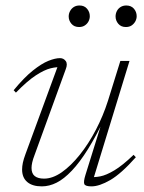

<svg xmlns="http://www.w3.org/2000/svg" viewBox="-20 -652 510 682"><path d="M283.5 -30.5 348 -237.5 355.5 -239.5Q322.5 -170.5 292.8 -122.8Q263 -75 235.2 -45.8Q207.5 -16.5 181.2 -3.2Q155 10 128.5 10Q95 10 76.8 -5.5Q58.5 -21 58.5 -50Q58.5 -61 61.2 -74Q64 -87 70.5 -104.5L188 -424.5L199.5 -413Q183 -415 160.2 -409.5Q137.5 -404 107.2 -384.2Q77 -364.5 36.5 -323L28.5 -331.5Q65.5 -376.5 96.5 -401.2Q127.5 -426 151.8 -435.8Q176 -445.5 193 -445.5Q206 -445.5 213.5 -435.2Q221 -425 213.5 -406L103 -102Q97 -86.5 94.5 -75.2Q92 -64 92 -55.5Q92 -35.5 103.5 -26.5Q115 -17.5 136.5 -17.5Q167 -17.5 199.5 -40.2Q232 -63 263.2 -102Q294.5 -141 320.5 -190.8Q346.5 -240.5 363.5 -294L407.5 -435.5H440L310 -11L298.5 -23.5Q314.5 -21.5 335.8 -25.5Q357 -29.5 386 -46.8Q415 -64 454.5 -102L462.5 -93.5Q410.5 -35 371.8 -12.5Q333 10 305 10Q283 10 279.5 1.8Q276 -6.5 283.5 -30.5ZM261 -556Q243.5 -556 233.8 -567.5Q224 -579 224 -593.5Q224 -603.5 228.8 -612.5Q233.5 -621.5 242 -627Q250.5 -632.5 262.5 -632.5Q279.5 -632.5 289.2 -621Q299 -609.5 299 -594.5Q299 -585 294.5 -576.2Q290 -567.5 281.5 -561.8Q273 -556 261 -556ZM427 -556Q410 -556 400.2 -567.5Q390.5 -579 390.5 -593.5Q390.5 -603.5 395 -612.5Q399.5 -621.5 408.2 -627Q417 -632.5 428.5 -632.5Q446 -632.5 455.8 -621Q465.5 -609.5 465.5 -594.5Q465.5 -585 460.8 -576.2Q456 -567.5 447.8 -561.8Q439.5 -556 427 -556Z"/></svg>

Font: Newsreader 24pt ExtraLight
Style: Italic
Weight: 250
Italic angle: -17°
Designer: Hugues Gentile
Foundry: Production Type
Version: Version 1.003